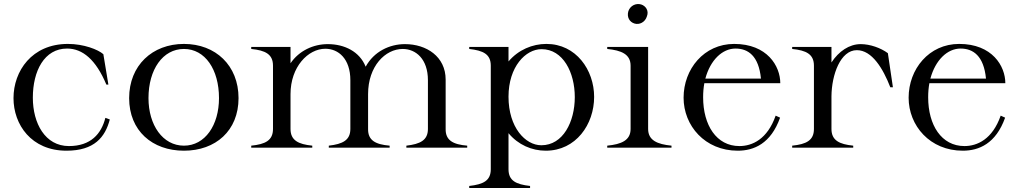

<svg xmlns="http://www.w3.org/2000/svg" viewBox="-20 -733 5055 953"><path d="M310 15C448 15 502 -52 525 -140L503 -148C483 -69 431 -8 322 -8C204 -8 143 -121 143 -248C143 -381 200 -492 313 -492C390 -492 456 -437 508 -313H518L493 -464C467 -487 396 -515 317 -515C138 -515 47 -380 47 -246C47 -115 135 15 310 15Z M893 15C1050 15 1164 -84 1164 -246C1164 -408 1050 -515 893 -515C736 -515 621 -408 621 -246C621 -84 736 15 893 15ZM893 -10C788 -10 717 -112 717 -246C717 -388 788 -490 893 -490C998 -490 1067 -388 1067 -246C1067 -112 998 -10 893 -10Z M1227 -10V0H1530V-10C1461 -17 1422 -36 1422 -93V-266C1422 -401 1509 -491 1595 -491C1660 -491 1719 -441 1719 -335V-93C1719 -37 1681 -18 1612 -10V0H1914V-10C1844 -16 1806 -36 1807 -93V-266C1807 -404 1892 -490 1979 -490C2044 -490 2104 -440 2104 -335V-93C2104 -37 2066 -18 1997 -10V0H2299V-10C2229 -16 2191 -36 2192 -93V-338C2192 -452 2097 -514 1990 -514C1913 -514 1836 -477 1795 -402C1765 -477 1690 -514 1607 -514C1536 -514 1465 -482 1422 -419V-500H1227V-490C1297 -483 1335 -464 1335 -407V-93C1335 -36 1297 -17 1227 -10Z M2309 190V200H2611V190C2541 182 2504 164 2504 107V-72C2552 -14 2620 15 2689 15C2839 15 2929 -116 2929 -252C2929 -386 2839 -515 2692 -515C2623 -515 2553 -486 2504 -428V-500H2309V-490C2379 -482 2416 -464 2416 -407V107C2416 164 2379 182 2309 190ZM2667 -12C2588 -12 2504 -100 2504 -253C2504 -402 2589 -489 2668 -489C2775 -489 2833 -373 2833 -251C2833 -129 2775 -12 2667 -12Z M2994 -10V0H3313V-10C3243 -17 3197 -36 3197 -93V-500H2994V-490C3064 -483 3110 -464 3110 -407V-93C3110 -36 3064 -17 2994 -10ZM3191 -652C3202 -680 3185 -704 3162 -711C3137 -718 3109 -706 3099 -678C3090 -648 3105 -623 3130 -616C3153 -609 3182 -622 3191 -652Z M3642 15C3722 15 3806 -20 3852 -149L3830 -159C3789 -42 3714 -8 3650 -8C3536 -8 3470 -112 3470 -250C3470 -275 3472 -298 3476 -320H3853C3853 -405 3788 -515 3624 -515C3474 -515 3373 -390 3373 -248C3373 -109 3479 15 3642 15ZM3481 -343C3506 -435 3565 -492 3631 -492C3693 -492 3746 -456 3757 -343Z M4107 -93V-255C4108 -363 4152 -484 4233 -484C4308 -484 4363 -393 4399 -300H4412L4387 -469C4352 -495 4299 -514 4252 -514C4195 -514 4143 -478 4107 -423V-500H3912V-490C3982 -483 4020 -464 4020 -407V-93C4020 -36 3982 -17 3912 -10V0H4215V-10C4146 -17 4107 -36 4107 -93Z M4759 15C4839 15 4923 -20 4969 -149L4947 -159C4906 -42 4831 -8 4767 -8C4653 -8 4587 -112 4587 -250C4587 -275 4589 -298 4593 -320H4970C4970 -405 4905 -515 4741 -515C4591 -515 4490 -390 4490 -248C4490 -109 4596 15 4759 15ZM4598 -343C4623 -435 4682 -492 4748 -492C4810 -492 4863 -456 4874 -343Z"/></svg>

Font: Sprat
Style: Regular
Weight: 400
Designer: Ethan Nakache
Foundry: Collletttivo
Version: Version 2.000;Glyphs 3.2 (3217)